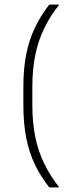

<svg xmlns="http://www.w3.org/2000/svg" viewBox="-20 -695 316 834"><path d="M120.5 -317V-239Q120.5 -163 133.2 -100.5Q146 -38 172 15.5Q198 69 237.5 119H194Q156 71 131 18.5Q106 -34 93.8 -96.8Q81.5 -159.5 81.5 -237V-319Q81.5 -397 94 -459.5Q106.5 -522 131.5 -574.5Q156.5 -627 194 -675H237.5Q198 -625.5 172 -571.8Q146 -518 133.2 -456Q120.5 -394 120.5 -317Z"/></svg>

Font: Anek Kannada Medium ExtraLight
Style: Regular
Weight: 250
Version: Version 1.003